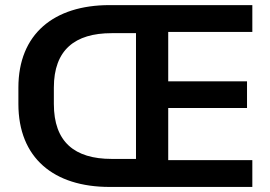

<svg xmlns="http://www.w3.org/2000/svg" viewBox="-20 -739 1069 759"><path d="M977.5 0V-106H645V-312H956.5V-417.5H645V-612.8H977.5V-718.8H413.1C192.9 -718.8 52.7 -604.5 52.7 -392.6V-328.1C52.7 -114.7 192.4 0 413.1 0ZM421.4 -110.8C274.4 -110.8 192.9 -178.2 192.9 -328.1V-392.6C192.9 -541.5 275.9 -607.9 421.4 -607.9H517.6V-110.8Z"/></svg>

Font: Winston SemiBold
Style: Regular
Weight: 600
Designer: Vernon Adams, Kim Jin-seong, David Berlow, Cristiano Sobral
Foundry: The Winston Project Authors
Version: Version 3.004